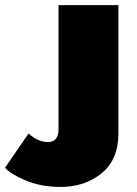

<svg xmlns="http://www.w3.org/2000/svg" viewBox="-28 -720 532 748"><path d="M-8.3 -66.7 83.3 -200Q120 -166.7 158.3 -166.7Q200 -166.7 200 -216.7V-700H433.3V-200Q433.3 -98.3 367.9 -45Q302.5 8.3 208.3 8.3Q131.7 8.3 71.7 -17.1Q11.7 -42.5 -8.3 -66.7Z"/></svg>

Font: BoonTook
Style: Regular
Weight: 400
Designer: Sungsit Sawaiwan
Foundry: FontUni
Version: Version 3.0